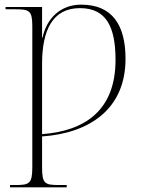

<svg xmlns="http://www.w3.org/2000/svg" viewBox="-20 -566 622 826"><path d="M23 240H267V230H235C173 230 161 225 161 154V21C364 7 520 -96 520 -313C520 -461 461 -546 329 -546C242 -546 181 -489 163 -404H161V-536H4V-526H48C106 -526 119 -520 119 -453V153C119 225 106 230 45 230H23ZM161 11V-291C161 -436 206 -531 324 -531C438 -531 477 -449 477 -308C477 -88 341 -2 161 11Z"/></svg>

Font: Noto Serif Display ExtraLight
Style: Regular
Weight: 200
Designer: Monotype Design Team
Foundry: Monotype Imaging Inc.
Version: Version 2.009